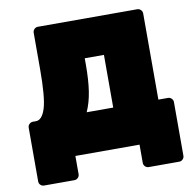

<svg xmlns="http://www.w3.org/2000/svg" viewBox="-88 -791 1027 1005"><g transform="rotate(-10 425.0 -288.0)"><path d="M733 -673V-215H784Q795 -215 803 -207Q811 -199 811 -188V97Q811 108 803 116Q795 124 784 124H622Q611 124 603 116Q595 108 595 97V0H254V97Q254 108 246 116Q238 124 227 124H66Q55 124 47 116.5Q39 109 39 97V-188Q39 -199 47 -207Q55 -215 66 -215H82Q115 -215 133 -272Q151 -329 151 -481V-673Q151 -684 159 -692Q167 -700 178 -700H706Q717 -700 725 -692Q733 -684 733 -673ZM391 -461Q391 -379 382 -320.5Q373 -262 352 -215H493V-495H391Z"/></g></svg>

Font: Rubik Mono One
Style: Regular
Weight: 400
Designer: Hubert and Fischer with Elvire Volk Leonovitch (Cyrillic Expansion: Cyreal)
Foundry: Hubert and Fischer with Elvire Volk Leonovitch
Version: Version 2.000